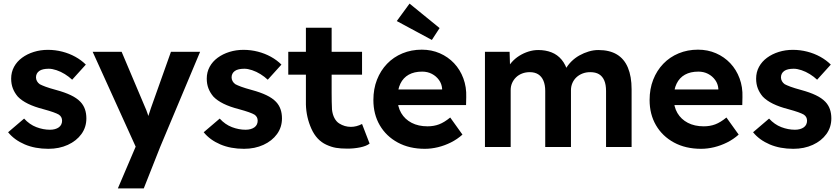

<svg xmlns="http://www.w3.org/2000/svg" viewBox="-20 -817 4670 1067"><path d="M25 -82 114 -158Q144 -125 182 -110.5Q220 -96 258 -96Q273 -96 285.5 -99.5Q298 -103 307 -109.5Q316 -116 320.5 -125.5Q325 -135 325 -146Q325 -168 307 -180Q297 -186 276 -193.5Q255 -201 222 -210Q171 -223 135.5 -240.5Q100 -258 79 -280Q61 -301 51.5 -325.5Q42 -350 42 -380Q42 -416 58 -445.5Q74 -475 102.5 -496Q131 -517 168 -528.5Q205 -540 246 -540Q287 -540 326 -530Q365 -520 398.5 -501.5Q432 -483 457 -458L381 -374Q363 -391 340.5 -405Q318 -419 294 -427Q270 -435 251 -435Q234 -435 220.5 -432Q207 -429 198 -422.5Q189 -416 184.5 -407Q180 -398 180 -387Q180 -376 185.5 -366Q191 -356 201 -349Q212 -343 233.5 -335Q255 -327 292 -317Q340 -304 373.5 -288Q407 -272 427 -251Q444 -233 452 -210Q460 -187 460 -159Q460 -110 432.5 -72Q405 -34 357 -12Q309 10 249 10Q175 10 117.5 -14.5Q60 -39 25 -82Z M635 230 751 -42 753 40 495 -529H656L785 -224Q793 -207 800.5 -184.5Q808 -162 813 -142L789 -131Q796 -148 803.5 -170Q811 -192 819 -217L930 -529H1092L870 0L779 230Z M1112 -82 1201 -158Q1231 -125 1269 -110.5Q1307 -96 1345 -96Q1360 -96 1372.5 -99.5Q1385 -103 1394 -109.5Q1403 -116 1407.5 -125.5Q1412 -135 1412 -146Q1412 -168 1394 -180Q1384 -186 1363 -193.5Q1342 -201 1309 -210Q1258 -223 1222.5 -240.5Q1187 -258 1166 -280Q1148 -301 1138.5 -325.5Q1129 -350 1129 -380Q1129 -416 1145 -445.5Q1161 -475 1189.5 -496Q1218 -517 1255 -528.5Q1292 -540 1333 -540Q1374 -540 1413 -530Q1452 -520 1485.5 -501.5Q1519 -483 1544 -458L1468 -374Q1450 -391 1427.5 -405Q1405 -419 1381 -427Q1357 -435 1338 -435Q1321 -435 1307.5 -432Q1294 -429 1285 -422.5Q1276 -416 1271.5 -407Q1267 -398 1267 -387Q1267 -376 1272.5 -366Q1278 -356 1288 -349Q1299 -343 1320.5 -335Q1342 -327 1379 -317Q1427 -304 1460.5 -288Q1494 -272 1514 -251Q1531 -233 1539 -210Q1547 -187 1547 -159Q1547 -110 1519.5 -72Q1492 -34 1444 -12Q1396 10 1336 10Q1262 10 1204.5 -14.5Q1147 -39 1112 -82Z M1793 -13Q1739 -38 1710.5 -101.5Q1682 -165 1680 -236V-402H1582V-529H1680V-663H1823V-529H1992V-402H1823V-300Q1823 -249 1825 -208Q1828 -181 1838.5 -161Q1849 -141 1865 -131Q1895 -112 1930 -112Q1961 -112 1992 -128L2034 -19Q2016 -5 1981.5 2Q1947 9 1911 9Q1873 9 1847 4.5Q1821 0 1793 -13Z M2055 -261Q2055 -323 2075 -374Q2095 -425 2131 -462.5Q2167 -500 2216.5 -520.5Q2266 -541 2324 -541Q2378 -541 2424 -521Q2470 -501 2503.5 -465.5Q2537 -430 2555 -381.5Q2573 -333 2571 -277L2570 -233H2145L2122 -320H2453L2437 -302V-324Q2435 -351 2419.5 -372.5Q2404 -394 2380 -406.5Q2356 -419 2326 -419Q2282 -419 2251.5 -402Q2221 -385 2205 -352Q2189 -319 2189 -272Q2189 -224 2209.5 -189Q2230 -154 2267.5 -134.5Q2305 -115 2356 -115Q2391 -115 2420 -126Q2449 -137 2482 -164L2550 -69Q2521 -43 2486 -25.5Q2451 -8 2414 1Q2377 10 2341 10Q2255 10 2190.5 -25Q2126 -60 2090.5 -121Q2055 -182 2055 -261ZM2380 -595 2185 -700 2256 -797 2423 -661Z M2675 0V-529H2812L2815 -428L2794 -424Q2805 -450 2823.5 -471Q2842 -492 2866 -507Q2890 -522 2917 -530.5Q2944 -539 2971 -539Q3012 -539 3045 -526Q3078 -513 3101 -485.5Q3124 -458 3137 -413L3115 -415L3122 -431Q3135 -455 3155 -475Q3175 -495 3200 -509Q3225 -523 3252 -531Q3279 -539 3305 -539Q3367 -539 3408 -514.5Q3449 -490 3469.5 -441Q3490 -392 3490 -321V0H3348V-311Q3348 -347 3338 -370Q3328 -393 3309 -404.5Q3290 -416 3260 -416Q3237 -416 3217.5 -408.5Q3198 -401 3183.5 -387.5Q3169 -374 3161 -355.5Q3153 -337 3153 -316V0H3010V-312Q3010 -345 3000 -368.5Q2990 -392 2971 -404Q2952 -416 2924 -416Q2901 -416 2881.5 -408.5Q2862 -401 2848 -387.5Q2834 -374 2826 -356Q2818 -338 2818 -317V0Z M3590 -261Q3590 -323 3610 -374Q3630 -425 3666 -462.5Q3702 -500 3751.5 -520.5Q3801 -541 3859 -541Q3913 -541 3959 -521Q4005 -501 4038.5 -465.5Q4072 -430 4090 -381.5Q4108 -333 4106 -277L4105 -233H3680L3657 -320H3988L3972 -302V-324Q3970 -351 3954.5 -372.5Q3939 -394 3915 -406.5Q3891 -419 3861 -419Q3817 -419 3786.5 -402Q3756 -385 3740 -352Q3724 -319 3724 -272Q3724 -224 3744.5 -189Q3765 -154 3802.5 -134.5Q3840 -115 3891 -115Q3926 -115 3955 -126Q3984 -137 4017 -164L4085 -69Q4056 -43 4021 -25.5Q3986 -8 3949 1Q3912 10 3876 10Q3790 10 3725.5 -25Q3661 -60 3625.5 -121Q3590 -182 3590 -261Z M4165 -82 4254 -158Q4284 -125 4322 -110.5Q4360 -96 4398 -96Q4413 -96 4425.5 -99.5Q4438 -103 4447 -109.5Q4456 -116 4460.5 -125.5Q4465 -135 4465 -146Q4465 -168 4447 -180Q4437 -186 4416 -193.5Q4395 -201 4362 -210Q4311 -223 4275.5 -240.5Q4240 -258 4219 -280Q4201 -301 4191.5 -325.5Q4182 -350 4182 -380Q4182 -416 4198 -445.5Q4214 -475 4242.5 -496Q4271 -517 4308 -528.5Q4345 -540 4386 -540Q4427 -540 4466 -530Q4505 -520 4538.5 -501.5Q4572 -483 4597 -458L4521 -374Q4503 -391 4480.5 -405Q4458 -419 4434 -427Q4410 -435 4391 -435Q4374 -435 4360.5 -432Q4347 -429 4338 -422.5Q4329 -416 4324.5 -407Q4320 -398 4320 -387Q4320 -376 4325.5 -366Q4331 -356 4341 -349Q4352 -343 4373.5 -335Q4395 -327 4432 -317Q4480 -304 4513.5 -288Q4547 -272 4567 -251Q4584 -233 4592 -210Q4600 -187 4600 -159Q4600 -110 4572.5 -72Q4545 -34 4497 -12Q4449 10 4389 10Q4315 10 4257.5 -14.5Q4200 -39 4165 -82Z"/></svg>

Font: Mach SemiBold
Style: Regular
Weight: 600
Version: Version 1.002